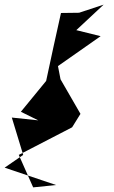

<svg xmlns="http://www.w3.org/2000/svg" viewBox="-34 -704 493 828"><path d="M109 104 47 -36 277 -155 313 -213 227 -362 216 -419 400 -548 295 -574 413 -684 307 -649 229 -648C207 -551 186 -453 165 -355L56 -222L131 -185L17 -197L66 -36L-14 19L208 94Z"/></svg>

Font: Asimov Silicon
Style: Regular
Weight: 400
Designer: Google
Version: Version 2.000980; 2014